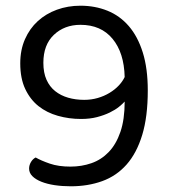

<svg xmlns="http://www.w3.org/2000/svg" viewBox="-20 -640 592 673"><path d="M82 -49Q82 -61 88.5 -72Q95 -83 105 -88Q124 -77 154.5 -66.5Q185 -56 227 -56Q266 -56 300.5 -68Q335 -80 361 -107Q387 -134 402 -177.5Q417 -221 417 -284Q410 -276 397 -265.5Q384 -255 364.5 -245.5Q345 -236 320 -229.5Q295 -223 264 -223Q222 -223 183 -234Q144 -245 115 -268Q86 -291 68.5 -328Q51 -365 51 -418Q51 -465 67.5 -502.5Q84 -540 112.5 -566Q141 -592 179.5 -606Q218 -620 262 -620Q313 -620 356.5 -602.5Q400 -585 431.5 -548.5Q463 -512 480.5 -456Q498 -400 498 -323Q498 -231 478.5 -167Q459 -103 423.5 -63Q388 -23 338 -5Q288 13 228 13Q198 13 171.5 9Q145 5 125 -3Q105 -11 93.5 -22.5Q82 -34 82 -49ZM275 -290Q300 -290 322.5 -296.5Q345 -303 364 -314.5Q383 -326 396.5 -340.5Q410 -355 417 -370Q415 -455 374.5 -504Q334 -553 262 -553Q206 -553 169 -518Q132 -483 132 -420Q132 -385 143 -360.5Q154 -336 173.5 -320.5Q193 -305 219 -297.5Q245 -290 275 -290Z"/></svg>

Font: Baloo Chettan 2
Style: Regular
Weight: 400
Designer: Maithili Shingre, Unnati Kotecha and Ek Type
Foundry: Ek Type
Version: Version 1.640;hotconv 1.0.111;makeotfexe 2.5.65597; ttfautoh